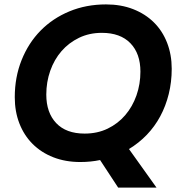

<svg xmlns="http://www.w3.org/2000/svg" viewBox="-20 -728 827 871"><path d="M190 -299Q190 -217 235 -169.5Q280 -122 364 -122Q422 -122 468.5 -144.5Q515 -167 548 -205.5Q581 -244 599 -295Q617 -346 617 -403Q617 -485 571.5 -532Q526 -579 442 -579Q385 -579 338.5 -556.5Q292 -534 259 -496Q226 -458 208 -407Q190 -356 190 -299ZM759 -416Q759 -356 745.5 -301.5Q732 -247 707 -200.5Q682 -154 646 -116.5Q610 -79 565 -52L690 123H516L434 -2Q392 7 344 7Q277 7 222 -14.5Q167 -36 128 -75Q89 -114 68 -168Q47 -222 47 -287Q47 -378 78 -455.5Q109 -533 164 -589Q219 -645 295 -676.5Q371 -708 461 -708Q529 -708 584 -686.5Q639 -665 678 -626.5Q717 -588 738 -534Q759 -480 759 -416Z"/></svg>

Font: SVN-Poppins SemiBold
Style: Italic
Weight: 600
Italic angle: -10°
Designer: Ninad Kale (Devanagari), Jonny Pinhorn (Latin)
Foundry: Indian Type Foundry
Version: Version 3.002 2017; ttfautohint (v1.8.3)